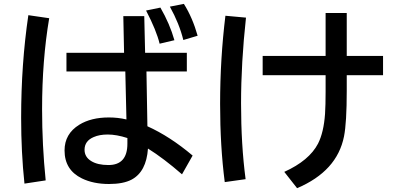

<svg xmlns="http://www.w3.org/2000/svg" viewBox="-20 -897 2040 989"><path d="M615.2 -814H723.1L727.5 -625H942.4V-528.8H734.4L739.3 -246.6Q855.5 -194.3 972.2 -95.7L917.5 1Q822.8 -81.5 742.2 -131.8Q733.9 -12.2 657.7 28.3Q614.7 50.8 541.5 50.8Q460.9 50.8 401.9 22Q312.5 -21.5 312.5 -122.1Q312.5 -207.5 388.2 -254.4Q449.2 -292 541 -292Q587.9 -292 631.3 -281.7L625.5 -528.8H322.3V-625H619.1ZM636.2 -186Q580.1 -204.1 534.7 -204.1Q492.2 -204.1 462.4 -190.9Q415.5 -170.9 415.5 -125.5Q415.5 -88.4 449.7 -67.4Q482.4 -46.9 538.6 -46.9Q636.2 -46.9 636.2 -156.7ZM106 48.8Q88.9 -112.3 88.9 -290Q88.9 -567.4 126 -818.8L233.4 -803.2Q196.8 -586.4 196.8 -334.5Q196.8 -149.4 215.3 32.2ZM802.2 -671.9Q786.1 -739.3 732.4 -842.8L806.2 -857.9Q854.5 -774.4 878.4 -689.9ZM924.3 -690.9Q903.8 -774.9 855 -862.8L927.2 -877Q971.7 -806.2 998 -712.9Z M1657.2 -830.1H1766.1V-608.9H1953.1V-509.8H1766.1V-429.7Q1766.1 -265.1 1752 -194.3Q1716.3 -15.1 1510.3 72.3L1444.3 -11.7Q1572.8 -69.8 1618.2 -157.2Q1647.5 -214.8 1654.3 -310.5Q1657.2 -356 1657.2 -424.8V-509.8H1333V-608.9H1657.2ZM1137.7 41Q1113.8 -143.1 1113.8 -361.8Q1113.8 -593.8 1141.1 -815.9L1247.1 -806.2Q1221.7 -574.2 1221.7 -364.3Q1221.7 -150.9 1245.1 25.9Z"/></svg>

Font: BIZ UDGothic
Style: Bold
Weight: 700
Monospace: yes
Designer: TypeBank Co., Ltd.
Foundry: Morisawa Inc.
Version: Version 1.05